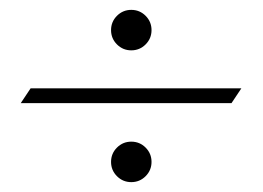

<svg xmlns="http://www.w3.org/2000/svg" viewBox="-20 -521 532 389"><path d="M42 -342H469L449 -312H22ZM246 -501Q263 -501 275 -489Q287 -477 287 -460Q287 -443 275 -431Q263 -419 246 -419Q229 -419 217 -431Q205 -443 205 -460Q205 -477 217 -489Q229 -501 246 -501ZM246 -234Q263 -234 275 -222Q287 -210 287 -193Q287 -176 275 -164Q263 -152 246 -152Q229 -152 217 -164Q205 -176 205 -193Q205 -210 217 -222Q229 -234 246 -234Z"/></svg>

Font: Wachinanga
Style: Regular
Weight: 400
Designer: deFharo
Foundry: deFharo
Version: Wachinanga: Version 2.001 2013